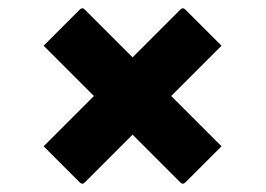

<svg xmlns="http://www.w3.org/2000/svg" viewBox="-20 -531 640 462"><path d="M85 -179 206 -300 85 -421 172 -508Q175 -511 178 -511Q181 -511 184 -508L299 -393L414 -508Q417 -511 420 -511Q423 -511 426 -508L513 -421L392 -300L513 -179L426 -92Q423 -89 420 -89Q417 -89 414 -92L299 -207L184 -92Q181 -89 178 -89Q175 -89 172 -92Z"/></svg>

Font: Recursive Mn Lnr St
Style: Bold
Weight: 700
Monospace: yes
Version: Version 1.079;hotconv 1.0.112;makeotfexe 2.5.65598; ttfautoh